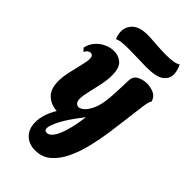

<svg xmlns="http://www.w3.org/2000/svg" viewBox="-273 -790 1071 1071"><g transform="rotate(45 262.0 -255.0)"><path d="M237 200Q187 200 156.5 169.5Q126 139 126 87Q126 60 135.5 27.5Q145 -5 167 -41Q118 -44 86.5 -74Q55 -104 55 -165Q55 -201 64.5 -242.5Q74 -284 83 -320.5Q92 -357 92 -377Q92 -392 86 -398.5Q80 -405 72 -405Q64 -405 54.5 -398.5Q45 -392 40 -379L23 -397Q29 -428 49 -452Q69 -476 98 -490Q127 -504 158 -504Q193 -504 219 -481.5Q245 -459 245 -400Q245 -363 236 -320.5Q227 -278 218 -240.5Q209 -203 209 -181Q209 -161 217.5 -151.5Q226 -142 237 -142Q251 -142 269 -157.5Q287 -173 303 -209Q319 -245 324 -306Q326 -325 327 -354.5Q328 -384 329 -409.5Q330 -435 330 -441Q330 -477 356.5 -491.5Q383 -506 415 -506Q443 -506 468 -495Q493 -484 502 -458L504 -452Q495 -444 488.5 -398Q482 -352 473 -275Q467 -225 458 -162Q449 -99 433.5 -35.5Q418 28 392.5 81.5Q367 135 329 167.5Q291 200 237 200ZM213 85Q244 85 268.5 28.5Q293 -28 307 -132Q243 -50 219 -3Q195 44 195 65Q195 85 213 85ZM117 -558Q106 -585 106 -609Q106 -647 135 -673.5Q164 -700 225 -700Q251 -700 294 -696.5Q337 -693 377 -693Q407 -693 431 -696.5Q455 -700 468 -710Q485 -676 485 -647Q485 -613 455.5 -590Q426 -567 346 -567Q323 -567 284 -568.5Q245 -570 209 -570Q180 -570 157 -568Q134 -566 117 -558Z"/></g></svg>

Font: Agbalumo
Style: Regular
Weight: 400
Designer: Raphael Alegbeleye
Foundry: Sorkin Type Co.
Version: Version 1.000; ttfautohint (v1.8.4)